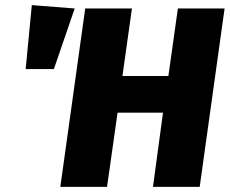

<svg xmlns="http://www.w3.org/2000/svg" viewBox="-20 -728 895 748"><path d="M215 0 312 -695H494L457 -432H636L673 -695H855L758 0H576L615 -289H438L397 0ZM271 -695 190 -459H80L104 -708Z"/></svg>

Font: Trujillo ExtraBold
Style: Italic
Weight: 800
Italic angle: -8°
Designer: Fira Sans original fonts by bBox Type GmbH, Carrois Corporate GbR, & Edenspiekermann AG / Changes by Cristiano Sobral
Foundry: Fira Sans original fonts by bBox Type GmbH, Carrois Corporate GbR, & Edenspiekermann AG / Changes by Cristiano Sobral
Version: Version 4.301;July 28, 2020;FontCreator 13.0.0.2655 64-bit